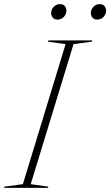

<svg xmlns="http://www.w3.org/2000/svg" viewBox="-63 -911 534 931"><path d="M255 -697 169.5 -709 171.5 -715H384.5L382.5 -709L293.5 -697L86 -18L171.5 -6L169.5 0H-43L-41.5 -6L48 -18ZM215.5 -816Q201 -816 193 -825.5Q185 -835 185 -847.5Q185 -864 197 -877.5Q209 -891 228.5 -891Q243 -891 251 -881.8Q259 -872.5 259 -859.5Q259 -843 247 -829.5Q235 -816 215.5 -816ZM408 -816Q393.5 -816 385.5 -825.5Q377.5 -835 377.5 -847.5Q377.5 -864 389.5 -877.5Q401.5 -891 421 -891Q435.5 -891 443.5 -881.8Q451.5 -872.5 451.5 -859.5Q451.5 -843 439.5 -829.5Q427.5 -816 408 -816Z"/></svg>

Font: Newsreader Display ExtraLight
Style: Italic
Weight: 275
Italic angle: -17°
Designer: Hugues Gentile
Foundry: Production Type
Version: Version 1.002